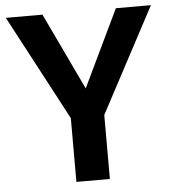

<svg xmlns="http://www.w3.org/2000/svg" viewBox="-51 -756 718 803"><g transform="rotate(-5 307.5 -354.5)"><path d="M377.9 -268.7V0H237.4V-267.7L3.1 -709.2H156.9L310.3 -386.2L465.1 -709.2H612.3Z"/></g></svg>

Font: Fira Code SemiBold
Style: Regular
Weight: 600
Designer: Carrois Corporate, Edenspiekermann AG, Nikita Prokopov
Foundry: Carrois Corporate, Edenspiekermann AG, Nikita Prokopov
Version: Version 6.002